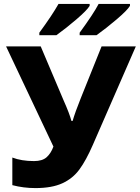

<svg xmlns="http://www.w3.org/2000/svg" viewBox="-20 -951 714 981"><path d="M454 -210Q420 -132 386 -85.5Q352 -39 298.5 -14.5Q245 10 161 10Q100 10 43 -5V-146Q90 -128 154 -128Q196 -128 218 -147.5Q240 -167 253 -202L11 -714H188L305 -438Q335 -371 345 -333H351Q364 -378 393 -450L499 -714H674ZM438 -921Q424 -898 371 -852.5Q318 -807 268 -771H181V-784Q247 -874 279 -931H438ZM644 -921Q630 -898 576 -852Q522 -806 473 -771H387V-784Q458 -881 484 -931H644Z"/></svg>

Font: Noto Sans UI ExtraBold
Style: Regular
Weight: 800
Designer: Monotype Design Team
Foundry: Monotype Imaging Inc.
Version: Version 1.001